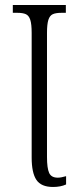

<svg xmlns="http://www.w3.org/2000/svg" viewBox="-20 -734 316 764"><path d="M106 -107V-603Q106 -638 100.5 -655Q95 -672 83 -677.5Q71 -683 49 -683H31V-714H242V-683H225Q202 -683 190 -677.5Q178 -672 172.5 -655Q167 -638 167 -603V-109Q167 -65 175.5 -46Q184 -27 210 -27Q223 -27 243 -33V0Q221 10 191 10Q144 10 125 -18Q106 -46 106 -107Z"/></svg>

Font: Noto Serif CondLight
Style: Regular
Weight: 300
Width: 3
Designer: Monotype Design Team
Foundry: Monotype Imaging Inc.
Version: Version 1.001